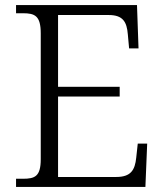

<svg xmlns="http://www.w3.org/2000/svg" viewBox="-20 -734 646 754"><path d="M43 0H551L558 -170H521L515 -115C510 -66 494 -39 436 -39H208V-355H450V-393H208V-675H407C463 -675 478 -648 482 -599L487 -544H524L518 -714H43V-682H70C117 -682 140 -672 140 -603V-109C140 -41 117 -32 70 -32H43Z"/></svg>

Font: Noto Serif Ethiopic Light
Style: Regular
Weight: 300
Designer: Monotype Design Team
Foundry: Monotype Imaging Inc.
Version: Version 2.102